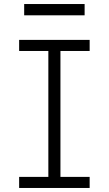

<svg xmlns="http://www.w3.org/2000/svg" viewBox="-20 -933 540 953"><path d="M75 0V-55H220V-680H75V-735H425V-680H280V-55H425V0ZM100 -857V-913H400V-857Z"/></svg>

Font: Iosevka SS04 Light
Style: Regular
Weight: 300
Monospace: yes
Designer: Belleve Invis
Foundry: Belleve Invis
Version: Version 19.0.0; ttfautohint (v1.8.4)